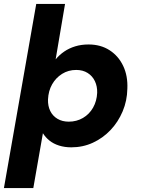

<svg xmlns="http://www.w3.org/2000/svg" viewBox="-38 -740 718 980"><path d="M-18 220 147 -720H294L246 -437Q265 -460 290 -477Q315 -494 346 -503.5Q377 -513 414 -513Q476 -513 521.5 -483.5Q567 -454 591 -403Q615 -352 612 -287Q611 -226 588 -171.5Q565 -117 526 -76Q487 -35 436 -11.5Q385 12 326 12Q292 12 263.5 3Q235 -6 214.5 -22.5Q194 -39 181 -60L132 220ZM313 -119Q353 -119 385.5 -138Q418 -157 437 -190.5Q456 -224 458 -266Q459 -299 446.5 -325.5Q434 -352 409.5 -367.5Q385 -383 351 -383Q311 -383 279 -363Q247 -343 228 -309.5Q209 -276 207 -232Q206 -199 218.5 -173.5Q231 -148 255.5 -133.5Q280 -119 313 -119Z"/></svg>

Font: DM Sans 17pt Black
Style: Italic
Weight: 900
Italic angle: -10°
Version: Version 4.004;gftools[0.9.30]